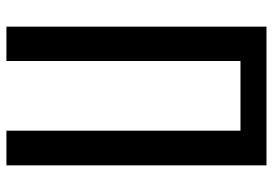

<svg xmlns="http://www.w3.org/2000/svg" viewBox="-146 -704 850 598"><g transform="rotate(90 279.0 -405.0)"><path d="M63 0V-810H495V0H387V-729H170V0Z"/></g></svg>

Font: Oswald
Style: Regular
Weight: 400
Designer: Vernon Adams
Foundry: Vernon Adams
Version: Version 4.103; ttfautohint (v1.8.3)